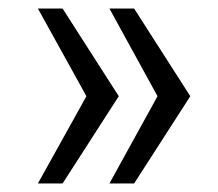

<svg xmlns="http://www.w3.org/2000/svg" viewBox="-20 -530 513 451"><path d="M69 -99 183 -304 69 -510H127L259 -304L127 -99ZM237 -99 350 -304 237 -510H295L427 -304L295 -99Z"/></svg>

Font: Saira
Style: Regular
Weight: 400
Designer: Hector Gatti with collaboration of the Omnibus-Type team
Foundry: Omnibus-Type
Version: Version 1.100; ttfautohint (v1.8.3)